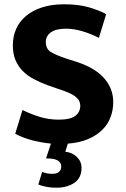

<svg xmlns="http://www.w3.org/2000/svg" viewBox="-20 -662 587 897"><path d="M279 -642Q345 -642 393 -628.5Q441 -615 476 -596L442 -485Q403 -505 363.5 -516.5Q324 -528 288 -528Q242 -528 218 -511Q194 -494 194 -466Q194 -434 217 -419.5Q240 -405 288 -389L347 -370Q382 -358 412 -340.5Q442 -323 463.5 -300Q485 -277 497 -248Q509 -219 509 -185Q509 -148 496.5 -114.5Q484 -81 457.5 -55Q431 -29 391 -12Q351 5 297 9L285 47Q318 50 339.5 71.5Q361 93 361 122Q361 169 327.5 192Q294 215 243 215Q217 215 195 210.5Q173 206 159 200L177 141Q189 146 199.5 148Q210 150 226 150Q244 150 255 141.5Q266 133 266 114Q266 99 251 88.5Q236 78 195 78L218 9Q171 4 129 -7Q87 -18 51 -37L85 -148Q128 -127 169 -115Q210 -103 255 -103Q308 -103 331.5 -120.5Q355 -138 355 -168Q355 -178 351 -188Q347 -198 335.5 -208Q324 -218 303.5 -227.5Q283 -237 251 -247L202 -264Q167 -277 137 -293Q107 -309 85.5 -331Q64 -353 52 -382Q40 -411 40 -451Q40 -492 55.5 -527Q71 -562 101.5 -587.5Q132 -613 176.5 -627.5Q221 -642 279 -642Z"/></svg>

Font: Mukta Malar ExtraBold
Style: Regular
Weight: 800
Designer: Aadarsh Rajan, Girish Dalvi, Yashodeep Gholap
Foundry: Ek Type
Version: Version 2.538;PS 1.000;hotconv 16.6.51;makeotf.lib2.5.65220;